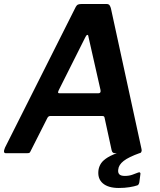

<svg xmlns="http://www.w3.org/2000/svg" viewBox="-21 -762 797 955"><path d="M8 0Q0 0 -1 -7Q-2 -14 4 -28L356 -728Q361 -737 367.5 -739.5Q374 -742 384 -742H510Q520 -742 524.5 -735Q529 -728 531 -719L683 -20Q685 -13 682 -6.5Q679 0 671 0H550Q537 0 534 -16L499 -177Q498 -185 488 -185H229Q219 -185 214 -174L130 -8Q128 -3 124.5 -1.5Q121 0 113 0H8ZM468 -298Q482 -298 479 -314L419 -579Q418 -589 413.5 -588.5Q409 -588 404 -578L271 -313Q267 -304 268 -301Q269 -298 276 -298ZM469 83Q472 65 482 50Q492 35 515.5 20.5Q539 6 581 -7L675 -1Q619 19 594 38.5Q569 58 567 82Q565 97 572.5 105Q580 113 600 113Q621 113 637.5 107Q654 101 664 97Q672 93 675.5 96.5Q679 100 677 107L672 145Q671 150 668.5 154.5Q666 159 662 160Q648 165 623.5 169Q599 173 570 173Q517 173 490 149.5Q463 126 469 83Z"/></svg>

Font: Libre Franklin SemiBold
Style: Italic
Weight: 600
Italic angle: -8°
Designer: Pablo Impallari, Rodrigo Fuenzalida, Nhung Nguyen
Foundry: Impallari Type
Version: Version 3.000